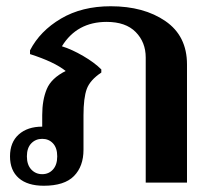

<svg xmlns="http://www.w3.org/2000/svg" viewBox="-20 -584 676 614"><path d="M12 -84Q12 -129 40 -154Q68 -179 115 -179V-216Q115 -264 129.5 -299Q144 -334 190 -357Q154 -386 76 -411V-423Q108 -485 175 -524.5Q242 -564 334 -564Q440 -564 509 -516.5Q578 -469 578 -378V0H446V-400Q446 -449 414 -481.5Q382 -514 321 -514Q226 -514 178 -436Q210 -426 246 -405Q282 -384 304 -362V-352Q268 -328 257.5 -299.5Q247 -271 247 -215V-105Q247 -52 216.5 -21Q186 10 120 10Q68 10 40 -14.5Q12 -39 12 -84ZM163 -84Q163 -111 149.5 -125.5Q136 -140 115 -140Q94 -140 80 -125.5Q66 -111 66 -84Q66 -57 80 -42Q94 -27 115 -27Q136 -27 149.5 -42Q163 -57 163 -84Z"/></svg>

Font: Trirong SemiBold
Style: Regular
Weight: 600
Designer: Katatrad Team
Foundry: CadsonDemak
Version: Version 1.001